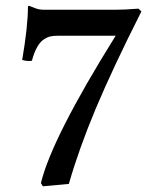

<svg xmlns="http://www.w3.org/2000/svg" viewBox="-20 -634 538 667"><path d="M122.1 2Q160.2 -154.8 381.8 -509.8H179.2Q164.6 -509.8 154.3 -507.3Q144 -504.9 131.6 -496.6Q119.1 -488.3 108.9 -470Q98.6 -451.7 90.8 -422.9Q74.2 -420.4 57.1 -425.8Q77.1 -543.5 77.1 -610.8Q77.1 -613.8 81.1 -613.8Q86.4 -612.3 95.2 -608.4Q104 -604.5 112.8 -602.3Q121.6 -600.1 133.8 -600.1H379.9Q413.1 -600.1 460.9 -604L471.2 -594.2Q371.1 -396 312.7 -256.8Q254.4 -117.7 219.2 4.9L128.9 13.2Z"/></svg>

Font: Common Serif SemiBold
Style: Regular
Weight: 600
Designer: Philipp H. Poll, Khaled Hosny
Foundry: Stefan Peev, Context Ltd.
Version: Version 1.026